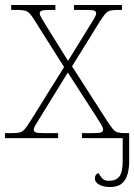

<svg xmlns="http://www.w3.org/2000/svg" viewBox="-23 -556 540 773"><path d="M-3 0V-20H25Q46 -20 57 -23Q68 -26 77 -36.5Q86 -47 99 -68L235 -286L120 -468Q107 -490 98 -500Q89 -510 78 -513Q67 -516 46 -516H22V-536H200V-516H179Q151 -516 144 -512.5Q137 -509 137 -502Q137 -495 146 -480.5Q155 -466 168 -444L251 -311L333 -444Q347 -466 355.5 -480.5Q364 -495 364 -502Q364 -509 357.5 -512.5Q351 -516 322 -516H275V-536H468V-516H452Q431 -516 420 -513Q409 -510 400.5 -500Q392 -490 378 -468L267 -289L409 -68Q423 -47 431.5 -36.5Q440 -26 451 -23Q462 -20 483 -20H497V97Q497 120 491 143.5Q485 167 468.5 182Q452 197 419 197Q394 197 376.5 187.5Q359 178 359 163Q359 145 374 141Q379 151 388 161.5Q397 172 416 172Q444 172 457.5 154.5Q471 137 471 91V0H307V-20H350Q379 -20 385.5 -23.5Q392 -27 392 -34Q392 -42 383.5 -56Q375 -70 361 -92L250 -264L144 -92Q131 -70 122 -56Q113 -42 113 -34Q113 -27 120 -23.5Q127 -20 155 -20H211V0Z"/></svg>

Font: Noto Serif Thin
Style: Regular
Weight: 100
Designer: Monotype Design Team
Foundry: Monotype Imaging Inc.
Version: Version 2.015